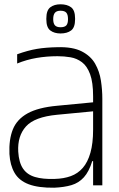

<svg xmlns="http://www.w3.org/2000/svg" viewBox="-20 -864 556 895"><path d="M414 0V-307Q414 -313 414 -330Q414 -347 414 -366.5Q414 -386 414 -400.5Q414 -415 414 -415Q414 -480 400 -518Q386 -556 362 -574Q338 -592 308.5 -597Q279 -602 248 -602Q198 -602 151 -594Q104 -586 60 -568V-611Q110 -629 151.5 -636Q193 -643 248 -644Q319 -646 361 -624.5Q403 -603 423.5 -567Q444 -531 450.5 -488Q457 -445 457 -404V0ZM233 11Q159 12 114 -5Q69 -22 48 -58Q27 -94 24 -146Q21 -214 40 -261Q59 -308 108.5 -335.5Q158 -363 246 -371L434 -389V-347L246 -329Q141 -319 101 -274.5Q61 -230 65 -157Q68 -107 87 -78.5Q106 -50 143 -39Q180 -28 235 -30Q277 -31 310 -43Q343 -55 366 -81.5Q389 -108 401.5 -152Q414 -196 414 -260L432 -113H410Q395 -64 371 -37.5Q347 -11 313 -1Q279 9 233 11ZM262 -708Q233 -708 214.5 -722Q196 -736 196 -774V-778Q196 -816 214.5 -830Q233 -844 262 -844Q293 -844 311.5 -830Q330 -816 330 -778V-774Q330 -736 311.5 -722Q293 -708 262 -708ZM262 -737Q281 -737 289 -745.5Q297 -754 297 -775Q297 -796 289 -805Q281 -814 262 -814Q244 -814 236 -804.5Q228 -795 228 -775Q228 -755 236 -746Q244 -737 262 -737Z"/></svg>

Font: Matangi Light
Style: Regular
Weight: 300
Designer: Prashant Pant
Foundry: The Graphic Ant
Version: Version 3.002